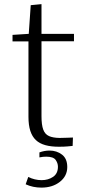

<svg xmlns="http://www.w3.org/2000/svg" viewBox="-20 -688 416 906"><path d="M257.3 4.4Q220.7 4.4 193.6 -3.2Q166.5 -10.7 149.2 -27.1Q131.8 -43.5 123 -70.6Q114.3 -97.7 114.3 -137.2V-492.7H39.1V-523.4L115.7 -528.3L125 -663.6L175.8 -668.5V-528.3H329.1V-493.2H175.8V-140.1Q175.8 -98.6 184.1 -76.4Q192.4 -54.2 211.2 -45.9Q230 -37.6 260.7 -37.1Q282.2 -37.1 299.8 -38.1Q317.4 -39.1 324.2 -39.1L322.8 0.5Q314 1.5 298.6 2.9Q283.2 4.4 257.3 4.4ZM175.3 197.3Q135.3 197.3 101.1 181.6L113.3 147Q127.9 154.3 144 158.2Q160.2 162.1 176.3 162.1Q207.5 162.1 230.5 146.5Q253.4 130.9 253.4 98.6Q253.4 82 242.7 66.7Q231.9 51.3 198.2 51.3Q190.9 51.3 183.1 52Q175.3 52.7 166 54.7V31.2Q189.5 22.5 213.9 22.5Q247.6 22.5 272.5 41.5Q297.4 60.5 297.4 100.1Q297.4 142.6 262.7 169.9Q228 197.3 175.3 197.3Z"/></svg>

Font: Comme ExtraLight
Style: Regular
Weight: 250
Version: Version 1.000;gftools[0.9.27]